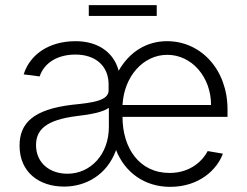

<svg xmlns="http://www.w3.org/2000/svg" viewBox="-20 -714 958 746"><path d="M641 12C755 12 824 -56 846 -117L787 -127C770 -94 724 -42 639 -42C521 -42 456 -139 456 -260H864V-289C864 -442 762 -554 629 -554C548 -554 482 -511 441 -439C423 -509 362 -554 274 -554C170 -554 96 -502 72 -425L134 -417C152 -471 205 -502 273 -502C352 -502 402 -457 402 -386V-363C402 -323 342 -315 261 -307C111 -289 56 -237 56 -148C56 -44 133 11 229 11C311 11 395 -32 431 -131C465 -44 542 12 641 12ZM120 -150C120 -211 160 -248 278 -263C331 -269 379 -278 403 -295V-221C403 -113 331 -39 242 -39C172 -39 120 -82 120 -150ZM325 -652H589V-694H325ZM456 -306C462 -418 537 -501 630 -501C725 -501 800 -415 800 -306Z"/></svg>

Font: Wafeq Light
Style: Regular
Weight: 300
Designer: Rasmus Andersson & Azza Alameddine
Foundry: Google & TypeTogether
Version: Version 3.000;January 28, 2025;FontCreator 15.0.0.3014 64-bi